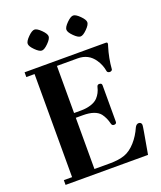

<svg xmlns="http://www.w3.org/2000/svg" viewBox="-162 -1009 934 1111"><g transform="rotate(-20 305.0 -453.0)"><path d="M144.5 -801.8Q120.1 -826.2 120.1 -841.8Q120.1 -857.4 144.5 -881.8Q168.9 -906.2 184.6 -906.2Q200.2 -906.2 224.6 -881.8Q249 -857.4 249 -841.8Q249 -826.2 224.6 -801.8Q200.2 -777.3 184.6 -777.3Q168.9 -777.3 144.5 -801.8ZM382.8 -801.8Q358.4 -826.2 358.4 -841.8Q358.4 -857.4 382.8 -881.8Q407.2 -906.2 422.9 -906.2Q438.5 -906.2 462.9 -881.8Q487.3 -857.4 487.3 -841.8Q487.3 -826.2 462.9 -801.8Q438.5 -777.3 422.9 -777.3Q407.2 -777.3 382.8 -801.8ZM46.9 0V-29.3H97.7V-664.1H46.9V-693.4H544.9Q556.6 -693.4 556.6 -686.5Q556.6 -679.7 552.7 -669.9Q532.2 -603.5 527.3 -537.1Q527.3 -533.2 522.5 -529.8Q517.6 -526.4 511.7 -526.4Q505.9 -526.4 501 -529.3Q496.1 -532.2 495.1 -537.1Q488.3 -578.1 465.8 -610.4Q429.7 -664.1 363.3 -664.1H235.4V-374H279.3Q311.5 -374 339.4 -382.8Q367.2 -391.6 382.8 -408.2Q406.2 -433.6 414.1 -468.8Q417 -482.4 428.7 -482.4Q445.3 -482.4 445.3 -468.8V-244.1Q445.3 -230.5 429.7 -230.5Q417 -230.5 414.1 -244.1Q405.3 -281.2 384.8 -308.6Q355.5 -344.7 279.3 -344.7H235.4V-29.3H330.1Q384.8 -29.3 421.4 -42Q458 -54.7 491.2 -91.8Q522.5 -127 543 -173.8Q551.8 -191.4 566.4 -191.4Q574.2 -191.4 579.1 -186.5Q584 -181.6 584 -173.8Q584 -167 578.1 -132.8L554.7 0Z"/></g></svg>

Font: Monomakh Unicode TT
Style: Medium
Weight: 500
Designer: Alexey Kryukov, Aleksandr Andreev
Version: Version 1.1